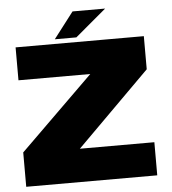

<svg xmlns="http://www.w3.org/2000/svg" viewBox="-56 -875 831 927"><g transform="rotate(-5 359.5 -412.0)"><path d="M33.5 0H668.5V-160.5H307.5L662.5 -514.5V-675H41V-515.5H389L33.5 -166.5ZM233 -697.5H337.5L488 -824H330Z"/></g></svg>

Font: Anybody SemiExpanded Black
Style: Regular
Weight: 900
Width: 6
Version: Version 1.113;gftools[0.9.25]